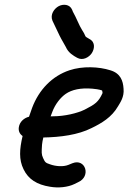

<svg xmlns="http://www.w3.org/2000/svg" viewBox="-20 -761 544 814"><path d="M358.9 -595.8C348.2 -601.6 343 -605.4 342.3 -607.2C339 -615.7 333.8 -625.2 327.9 -633.9C315.8 -652.3 303.7 -686 288.9 -711.6L285.9 -719.3C275.7 -743.9 247.5 -744.6 229.1 -735C210 -724.9 191.5 -699.5 202.4 -673.2C211.5 -653.8 223.2 -630 232.7 -609.6C242.8 -589.2 251.4 -576.8 259.1 -561.8C269.6 -537.5 290.2 -525.3 307 -516.1C331.1 -502.4 357.4 -518.3 368.9 -535.3C379.8 -551.5 386.6 -581.7 358.9 -595.8ZM194.6 -267.6C196.4 -272.4 198.9 -279.4 201.4 -285.7C214 -320 237.4 -348.4 258.9 -363.2C284.2 -380.7 322.4 -389.4 371.9 -385C380.6 -384.6 402.5 -381.5 412.8 -377.5C413.8 -373.8 414.7 -369.6 414.8 -366.6C397.5 -328.7 384.3 -319.3 338.6 -296C307.8 -280.9 253.8 -268 205.6 -268C200.8 -267.8 198.8 -267.7 194.6 -267.6ZM75.8 -184.4C62.6 -128.5 59.6 -84.3 79.8 -43.5C100.4 -0.5 137.1 22 192 30.7C227 36.9 267.4 33 295.8 19.1L311.2 11.5C367.6 -13.1 342.3 -91.2 286.9 -68.9L269.7 -61.9C249.1 -53.5 216.8 -55.1 191.1 -64.7C172.6 -70.8 170.9 -73.3 162.6 -91.2C155.2 -107 156.3 -115.9 158.2 -147.9C159.3 -158.3 161.1 -167.9 163.8 -178.1C236.2 -179.4 311.1 -189.1 368.1 -218C409.5 -238.1 453.5 -263 481.1 -311.5C489 -325.4 507.4 -349.6 503.8 -385C501.8 -418.3 491.1 -450.2 447.6 -463.1C399.5 -478.4 330.4 -481.7 274.5 -463.1C201.3 -438.7 145.3 -381 116.3 -304.1C111.4 -290.1 107.3 -278.4 103 -266.1C82.5 -261.2 63.5 -245 59.9 -222C57.3 -205.5 63.6 -192.9 75.8 -184.4Z"/></svg>

Font: Just Breathe
Style: BdObl3
Weight: 400
Foundry: Cannot Into Space Fonts
Version: Version 0.72